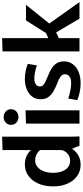

<svg xmlns="http://www.w3.org/2000/svg" viewBox="511 -1304 803 1866"><g transform="rotate(-90 913.0 -370.5)"><path d="M245 11Q183 11 135.5 -23Q88 -57 61.5 -117Q35 -177 35 -256Q35 -337 62 -399Q89 -461 137 -496Q185 -531 249 -531Q293 -531 329 -514.5Q365 -498 386 -473H388V-748L518 -752V-145Q518 -126 518 -98.5Q518 -71 519 -44.5Q520 -18 521 0H430L402 -71H400Q375 -34 336 -11.5Q297 11 245 11ZM284 -91Q325 -91 353 -116Q381 -141 388 -172V-383Q370 -405 343.5 -418Q317 -431 289 -431Q251 -431 223.5 -408Q196 -385 181.5 -346Q167 -307 167 -257Q167 -206 181.5 -168.5Q196 -131 222 -111Q248 -91 284 -91Z M645 -520 774 -524V0H645ZM709 -593Q678 -593 655.5 -613Q633 -633 633 -665Q633 -697 655.5 -717Q678 -737 709 -737Q740 -737 762.5 -717Q785 -697 785 -665Q785 -633 762.5 -613Q740 -593 709 -593Z M1037 11Q993 11 948.5 1.5Q904 -8 873 -21L889 -109Q906 -103 931 -96.5Q956 -90 984 -85.5Q1012 -81 1038 -81Q1081 -81 1103 -98Q1125 -115 1125 -141Q1125 -162 1110 -176.5Q1095 -191 1071.5 -201.5Q1048 -212 1021 -223Q989 -236 957 -254.5Q925 -273 903.5 -302Q882 -331 882 -377Q882 -425 907 -459Q932 -493 977 -512Q1022 -531 1080 -531Q1121 -531 1160 -522.5Q1199 -514 1226 -502L1211 -414Q1196 -420 1174.5 -425.5Q1153 -431 1129 -435Q1105 -439 1084 -439Q1048 -439 1027 -424.5Q1006 -410 1006 -384Q1006 -366 1019.5 -353Q1033 -340 1055 -330Q1077 -320 1102 -309Q1136 -296 1170 -277.5Q1204 -259 1227 -229Q1250 -199 1250 -150Q1250 -101 1223 -65Q1196 -29 1148.5 -9Q1101 11 1037 11Z M1347 -748 1476 -752V-303L1549 -337L1506 -295L1648 -520H1800L1593 -263L1592 -330L1826 0H1665L1503 -275L1562 -241L1476 -201V0H1347Z"/></g></svg>

Font: Murecho Thin Medium
Style: Regular
Weight: 500
Version: Version 1.010